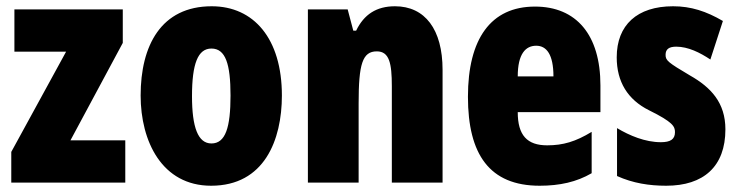

<svg xmlns="http://www.w3.org/2000/svg" viewBox="-20 -583 2360 613"><path d="M380 0V-135H205L372 -446V-553H26V-418H191L16 -98V0Z M880 -278C880 -460 790 -563 656 -563C494 -563 429 -437 429 -278C429 -132 497 10 654 10C824 10 880 -136 880 -278ZM593 -276C593 -380 612 -428 655 -428C700 -428 716 -379 716 -278C716 -176 700 -125 655 -125C612 -125 593 -177 593 -276Z M1241 -563C1182 -563 1142 -537 1117 -485H1108L1090 -553H963V0H1125V-253C1125 -378 1137 -419 1183 -419C1223 -419 1231 -381 1231 -308V0H1393V-360C1393 -489 1337 -563 1241 -563Z M1688 -562C1547 -562 1474 -459 1474 -274C1474 -90 1543 10 1703 10C1767 10 1821 -2 1869 -30V-162C1818 -131 1778 -119 1727 -119C1663 -119 1633 -151 1633 -225H1897V-310C1897 -472 1820 -562 1688 -562ZM1692 -437C1725 -437 1747 -409 1747 -339H1633C1633 -411 1658 -437 1692 -437Z M2296 -170C2296 -255 2250 -304 2183 -342C2112 -384 2105 -390 2105 -408C2105 -426 2116 -434 2139 -434C2177 -434 2215 -415 2248 -393L2288 -516C2235 -547 2186 -563 2129 -563C2014 -563 1949 -503 1949 -400C1949 -322 1984 -265 2052 -231C2129 -193 2135 -179 2135 -161C2135 -138 2120 -129 2090 -129C2040 -129 1990 -150 1950 -174V-21C2001 2 2053 10 2107 10C2226 10 2296 -51 2296 -170Z"/></svg>

Font: Noto Sans Thai ExtCond Blk
Style: Regular
Weight: 900
Width: 2
Designer: Monotype Design Team
Foundry: Monotype Imaging Inc.
Version: Version 2.002